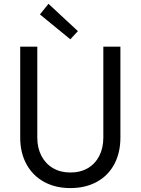

<svg xmlns="http://www.w3.org/2000/svg" viewBox="-20 -960 724 988"><path d="M84 -252V-719.7H171.9V-252Q171.9 -198.7 193.1 -158Q214.4 -117.2 252.9 -94.7Q291.5 -72.3 341.8 -72.3Q393.6 -72.3 431.9 -94.7Q470.2 -117.2 491 -158Q511.7 -198.7 511.7 -252V-719.7H599.6V-252Q599.6 -173.8 568.1 -115Q536.6 -56.2 478.3 -24.2Q419.9 7.8 341.8 7.8Q264.6 7.8 206.3 -24.4Q147.9 -56.6 116 -115.5Q84 -174.3 84 -252ZM185.5 -885.7 229.5 -940.4 380.9 -799.8 341.8 -757.8Z"/></svg>

Font: Reddit Sans Chocolate
Style: Regular
Weight: 400
Designer: Stephen Hutchings
Foundry: Reddit
Version: Version 1.013